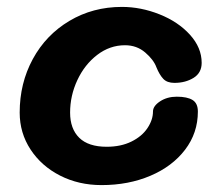

<svg xmlns="http://www.w3.org/2000/svg" viewBox="-20 -535 638 556"><path d="M37 -209Q37 -294 75 -364Q113 -434 181 -474.5Q249 -515 333 -515Q388 -515 442 -493.5Q496 -472 530 -434.5Q564 -397 564 -353Q564 -324 540.5 -309.5Q517 -295 485 -295Q464 -295 453 -306.5Q442 -318 433 -340Q425 -362 400.5 -383Q376 -404 342 -404Q298 -404 261.5 -376Q225 -348 204 -303Q183 -258 183 -209Q183 -162 209.5 -136Q236 -110 289 -110Q330 -110 360.5 -125Q391 -140 407 -164Q423 -188 423 -212Q423 -228 443.5 -241.5Q464 -255 492 -255Q522 -255 537.5 -245.5Q553 -236 553 -212Q553 -150 516 -101.5Q479 -53 415.5 -26Q352 1 274 1Q208 1 154 -26.5Q100 -54 68.5 -102Q37 -150 37 -209Z"/></svg>

Font: Mali
Style: Bold Italic
Weight: 700
Italic angle: -10°
Version: Version 1.000; ttfautohint (v1.6)